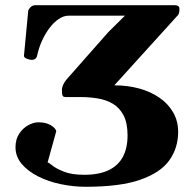

<svg xmlns="http://www.w3.org/2000/svg" viewBox="-20 -713 760 743"><path d="M312.5 9.8Q262.7 9.8 214.4 -0.5Q166 -10.7 126.7 -30.8Q87.4 -50.8 63.7 -79.1Q40 -107.4 40 -143.1Q40 -174.8 54.7 -196.3Q69.3 -217.8 89.8 -228.8Q110.4 -239.7 127.9 -239.7Q158.2 -239.7 176.5 -228.5Q194.8 -217.3 197.8 -205.6L164.1 -84Q167 -85.4 181.4 -73.5Q195.8 -61.5 226.1 -49.1Q256.3 -36.6 306.2 -36.6Q362.8 -36.6 399.9 -54.2Q437 -71.8 455.3 -105.7Q473.6 -139.6 473.6 -189Q473.6 -236.8 458.3 -266.4Q442.9 -295.9 417 -311.3Q391.1 -326.7 358.6 -332Q326.2 -337.4 292.5 -337.4H234.4Q226.1 -337.4 222.9 -341.8Q219.7 -346.2 219.7 -364.7Q219.7 -374.5 224.6 -385.3Q229.5 -396 237.8 -405.8L398.9 -588.4L463.4 -652.3H245.1Q226.1 -652.3 206.8 -639.2Q187.5 -626 170.9 -603.8Q154.3 -581.5 142.1 -554.2Q129.9 -526.9 124 -499Q120.6 -481.4 102.1 -481.4Q95.7 -481.4 84 -485.6Q72.3 -489.7 72.8 -498L89.4 -672.9Q99.6 -692.9 117.2 -692.9H656.7Q663.6 -692.9 668.9 -689.9Q674.3 -687 674.3 -680.2V-672.9Q674.3 -668.9 673.1 -663.6Q671.9 -658.2 668.5 -654.3L422.4 -382.8Q473.6 -382.8 518.3 -370.6Q563 -358.4 596.9 -335Q630.9 -311.5 650.1 -278.1Q669.4 -244.6 669.4 -202.6Q669.4 -141.1 635.7 -93.3Q602.1 -45.4 523.9 -17.8Q445.8 9.8 312.5 9.8Z"/></svg>

Font: Gelasio
Style: Regular
Weight: 400
Designer: Eben Sorkin
Foundry: Eben Sorkin
Version: Version 1.008